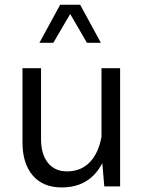

<svg xmlns="http://www.w3.org/2000/svg" viewBox="-20 -797 621 821"><path d="M493.6 -505.4H414V-139L426 0H493.6ZM76.1 -188.3Q76.1 -98.2 119.9 -46.8Q163.8 4.5 244.1 4.5Q328.2 4.5 379.9 -47.1Q431.6 -98.8 450 -200.9L414.3 -213.5Q401.3 -141.6 363.5 -102.9Q325.7 -64.2 266.6 -64.2Q214 -64.2 184.7 -101Q155.5 -137.9 155.5 -201.3V-505.4H76.1ZM411.4 -613.9 322.8 -776.7H237.3L148.5 -613.9H208L280.1 -737.2L351.8 -613.9Z"/></svg>

Font: Estedad-FD VF
Style: Regular
Weight: 100
Designer: Amin Abedi
Version: Version 7.3